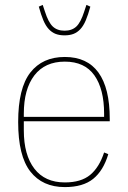

<svg xmlns="http://www.w3.org/2000/svg" viewBox="-20 -750 520 782"><path d="M244 12Q153 12 103.5 -51.5Q54 -115 54 -253Q54 -391 103.5 -454.5Q153 -518 244 -518Q335 -518 381 -454.5Q427 -391 427 -266V-256H77V-219Q77 -119 120 -63Q163 -7 244 -7Q310 -7 347 -37.5Q384 -68 404 -129L421 -122Q401 -55 359.5 -21.5Q318 12 244 12ZM244 -499Q163 -499 120 -443Q77 -387 77 -287V-274H404V-287Q404 -387 364.5 -443Q325 -499 244 -499ZM243 -606Q222 -606 206.5 -612Q191 -618 178.5 -631.5Q166 -645 156.5 -667.5Q147 -690 138 -723L154 -730L163 -703Q177 -659 195 -642Q213 -625 243 -625Q273 -625 291 -642Q309 -659 323 -703L332 -730L348 -723Q339 -690 329.5 -667.5Q320 -645 307.5 -631.5Q295 -618 279.5 -612Q264 -606 243 -606Z"/></svg>

Font: IBM Plex Sans Cond Thin
Style: Regular
Weight: 100
Width: 3
Designer: Mike Abbink, Paul van der Laan, Pieter van Rosmalen
Foundry: Bold Monday
Version: Version 1.3